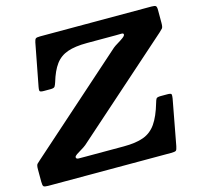

<svg xmlns="http://www.w3.org/2000/svg" viewBox="-158 -867 1026 983"><g transform="rotate(-15 355.0 -375.0)"><path d="M-50 -29.5V-96Q-50 -117.5 -44.2 -123.5Q-38.5 -129.5 -27.5 -139L487.5 -596.5Q496 -603.5 512 -613Q528 -622.5 541 -632Q554 -641.5 554 -648.5Q554 -656 541.5 -655.5Q529 -655 512.5 -655H360Q296.5 -655 256.5 -641Q216.5 -627 192 -593.8Q167.5 -560.5 150.5 -503Q146 -489 141.5 -482Q137 -475 119 -475H82.5Q63 -475 61.2 -481.5Q59.5 -488 62.5 -502.5L105.5 -727Q108.5 -741.5 113.5 -745.8Q118.5 -750 136.5 -750H727.5Q744.5 -750 749.8 -745.8Q755 -741.5 755 -724V-656Q755 -633.5 749.5 -627.2Q744 -621 733 -611L216 -152.5Q205.5 -144 190.5 -135.2Q175.5 -126.5 164 -118.8Q152.5 -111 152.5 -105Q152.5 -95.5 166 -95.2Q179.5 -95 204.5 -95H405Q469.5 -95 510.2 -110Q551 -125 577 -162.5Q603 -200 622.5 -267Q626.5 -281.5 630.5 -288.2Q634.5 -295 654.5 -295H689Q709 -295 710.8 -289Q712.5 -283 710 -267.5L665 -26.5Q661.5 -8 656.2 -4Q651 0 629 0H-20.5Q-40.5 0 -45.2 -4.8Q-50 -9.5 -50 -29.5Z"/></g></svg>

Font: Besley*
Style: Bold Italic
Weight: 700
Italic angle: -13°
Designer: Owen Earl
Foundry: indestructible type*
Version: Version 2.000; ttfautohint (v1.8.3)